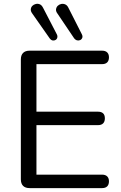

<svg xmlns="http://www.w3.org/2000/svg" viewBox="-20 -965 623 985"><path d="M132 0Q110 0 98.5 -11.5Q87 -23 87 -45V-660Q87 -682 98.5 -693.5Q110 -705 132 -705H504Q521 -705 530 -696Q539 -687 539 -671Q539 -654 530 -645Q521 -636 504 -636H167V-392H483Q500 -392 509 -383.5Q518 -375 518 -358Q518 -341 509 -332Q500 -323 483 -323H167V-69H504Q521 -69 530 -60Q539 -51 539 -35Q539 -18 530 -9Q521 0 504 0ZM360 -769 275 -895Q266 -907 267.5 -917.5Q269 -928 276 -935Q283 -942 293.5 -944.5Q304 -947 314.5 -942.5Q325 -938 331 -925L400 -789Q405 -779 402 -771Q399 -763 391.5 -759.5Q384 -756 375.5 -758Q367 -760 360 -769ZM235 -768 146 -895Q137 -907 138 -917.5Q139 -928 146 -935Q153 -942 163.5 -944.5Q174 -947 184 -943Q194 -939 201 -925L271 -790Q276 -781 274 -772.5Q272 -764 265 -760Q258 -756 250 -757.5Q242 -759 235 -768Z"/></svg>

Font: Nunito ExtraLight
Style: Regular
Weight: 400
Version: Version 3.602